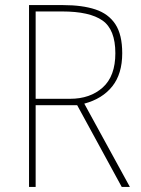

<svg xmlns="http://www.w3.org/2000/svg" viewBox="-20 -734 554 754"><path d="M228 -714Q303 -714 354.5 -697Q406 -680 433 -639Q460 -598 460 -525Q460 -444 421 -395Q382 -346 311 -327L490 0H458L283 -321H120V0H94V-714ZM224 -689H120V-346H255Q334 -346 383.5 -390.5Q433 -435 433 -525Q433 -618 382.5 -653.5Q332 -689 224 -689Z"/></svg>

Font: Noto Sans Gurmukhi UI SemiCondensed Thin
Style: Regular
Weight: 100
Width: 4
Designer: Jelle Bosma - Monotype Design Team
Foundry: Monotype Imaging Inc.
Version: Version 2.004; ttfautohint (v1.8.4.7-5d5b)